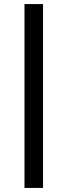

<svg xmlns="http://www.w3.org/2000/svg" viewBox="-20 -815 331 941"><path d="M191 -795C191 -795 100 -795 100 -795C100 -795 100 106 100 106C100 106 191 106 191 106C191 106 191 -795 191 -795Z"/></svg>

Font: Girnar Poppins
Style: Regular
Weight: 500
Designer: Ninad Kale (Devanagari), Jonny Pinhorn (Latin)
Foundry: Indian Type Foundry
Version: ""